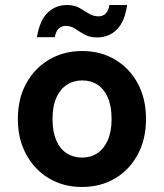

<svg xmlns="http://www.w3.org/2000/svg" viewBox="-20 -732 653 764"><path d="M306 12Q232 12 174.5 -22.5Q117 -57 84 -118Q51 -179 51 -258Q51 -339 84 -399.5Q117 -460 175 -494.5Q233 -529 307 -529Q381 -529 438.5 -494.5Q496 -460 528.5 -399.5Q561 -339 561 -258Q561 -179 528.5 -118Q496 -57 438.5 -22.5Q381 12 306 12ZM306 -105Q341 -105 367 -122Q393 -139 408.5 -173.5Q424 -208 424 -258Q424 -310 409 -344Q394 -378 368 -395Q342 -412 307 -412Q273 -412 246.5 -395Q220 -378 204.5 -344Q189 -310 189 -258Q189 -208 204 -173.5Q219 -139 245.5 -122Q272 -105 306 -105ZM366 -583Q337 -583 316.5 -594.5Q296 -606 279 -617.5Q262 -629 241 -629Q225 -629 213.5 -618Q202 -607 198 -584H127Q138 -651 169.5 -681.5Q201 -712 247 -712Q276 -712 296 -700.5Q316 -689 333.5 -678Q351 -667 372 -667Q389 -667 400.5 -678Q412 -689 415 -712H486Q476 -645 444.5 -614Q413 -583 366 -583Z"/></svg>

Font: DM Sans 11pt
Style: Bold
Weight: 700
Version: Version 4.004;gftools[0.9.30]